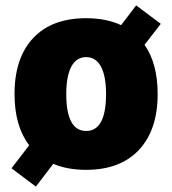

<svg xmlns="http://www.w3.org/2000/svg" viewBox="-20 -628 640 716"><path d="M301.3 -560.1C215.8 -560.1 150.4 -535.6 104 -486.3C57.6 -437 34.2 -367.7 34.2 -277.3C34.2 -197.8 52.2 -134.3 88.9 -86.4L22.9 -0.5L113.8 67.9L178.7 -17.1C213.9 -2 254.9 5.4 301.3 5.4C385.7 5.4 451.7 -19.5 498 -68.8C544.4 -118.2 567.9 -187.5 567.9 -277.3C567.9 -353 551.8 -414.1 519 -460.9L579.6 -539.1L487.8 -607.9L431.6 -534.2C395 -551.3 351.6 -560.1 301.3 -560.1ZM301.3 -415C349.6 -415 375.5 -366.7 375.5 -277.3C375.5 -185.5 350.6 -139.6 301.3 -139.6C252 -139.6 227.1 -185.5 227.1 -277.3C227.1 -366.7 252.9 -415 301.3 -415Z"/></svg>

Font: Estedad Black
Style: Regular
Weight: 900
Designer: Amin Abedi
Version: Version 7.3